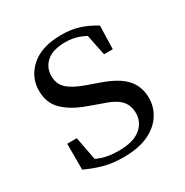

<svg xmlns="http://www.w3.org/2000/svg" viewBox="-132 -640 737 764"><g transform="rotate(-30 236.5 -258.0)"><path d="M221 15Q173 15 134 4.5Q95 -6 54 -25V-144H98L122 -18L85 -20V-56Q113 -37 144 -27Q175 -17 219 -17Q285 -17 318.5 -44Q352 -71 352 -113Q352 -150 329.5 -173.5Q307 -197 246 -216L194 -235Q133 -257 97.5 -291.5Q62 -326 62 -382Q62 -445 110.5 -488Q159 -531 249 -531Q294 -531 329.5 -520Q365 -509 402 -486L399 -379H359L335 -496L366 -490V-458Q336 -479 308 -488.5Q280 -498 249 -498Q192 -498 163 -473Q134 -448 134 -408Q134 -372 158 -349.5Q182 -327 236 -308L287 -290Q363 -264 395 -228Q427 -192 427 -140Q427 -97 403.5 -61.5Q380 -26 335 -5.5Q290 15 221 15Z"/></g></svg>

Font: Noto Serif TC ExtraLight
Style: Regular
Weight: 400
Version: Version 2.002-H1;hotconv 1.1.0;makeotfexe 2.6.0